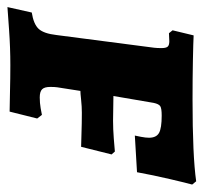

<svg xmlns="http://www.w3.org/2000/svg" viewBox="-38 -516 560 529"><g transform="rotate(90 242.5 -252.0)"><path d="M218 -110Q218 -94 224.5 -87.5Q231 -81 247 -81Q262 -81 276.5 -83.5Q291 -86 295 -87L305 -74L286 2Q271 2 232.5 1Q194 0 158 0Q110 0 61 3.5Q12 7 -2 8L13 -59Q45 -64 58 -78Q71 -92 75 -127L110 -396Q111 -404 111 -416Q111 -429 107 -433.5Q103 -438 92 -438L70 -437L62 -447L76 -505Q94 -504 145 -503Q196 -502 253 -502Q408 -502 478 -512L487 -501Q483 -487 472 -440Q461 -393 453 -349L352 -343Q353 -347 355.5 -360Q358 -373 358 -382Q358 -402 345 -409.5Q332 -417 297 -417Q277 -417 271 -413Q265 -409 262 -395L243 -284L311 -283Q334 -283 360 -285Q386 -287 396 -288L404 -279L383 -195Q374 -195 346.5 -196Q319 -197 289 -197Q272 -197 253.5 -195Q235 -193 229 -193L219 -129Q218 -122 218 -110Z"/></g></svg>

Font: Alegreya SC ExtraBold
Style: Italic
Weight: 800
Italic angle: -7°
Designer: Juan Pablo del Peral
Foundry: Huerta Tipografica
Version: Version 2.007; ttfautohint (v1.6)